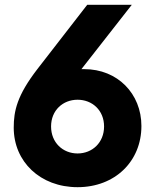

<svg xmlns="http://www.w3.org/2000/svg" viewBox="-20 -765 644 797"><path d="M302 12C457 12 567 -95 567 -242C567 -376 468 -478 330 -478H318L527 -745H342L135 -478C51 -369 37 -305 37 -235C37 -94 147 12 302 12ZM192 -240C192 -307 241 -351 302 -351C363 -351 412 -307 412 -240C412 -173 363 -128 302 -128C241 -128 192 -173 192 -240Z"/></svg>

Font: Mluvka ExtraBold
Style: Regular
Weight: 800
Designer: Modified by Jiří Krblich, Original typeface by Gumpita Rahayu
Foundry: Gumpita Rahayu & Jiří Krblich
Version: Version 2.000;Glyphs 3.1.1 (3134)